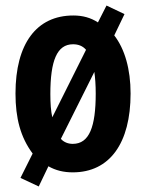

<svg xmlns="http://www.w3.org/2000/svg" viewBox="-20 -613 528 694"><path d="M452 -275C452 -363 431 -436 393 -485L430 -562L365 -593L334 -532C308 -549 279 -557 245 -557C112 -557 36 -455 36 -275C36 -186 54 -117 98 -58L54 30L120 61L155 -12C181 3 210 10 243 10C377 10 452 -96 452 -275ZM162 -273C162 -394 186 -453 244 -453C263 -453 279 -447 291 -433L169 -189C164 -211 162 -239 162 -273ZM326 -275C326 -155 303 -93 243 -93C226 -93 211 -99 200 -111L321 -353C324 -332 326 -306 326 -275Z"/></svg>

Font: Noto Sans Ethiopic ExtraCondensed
Style: Bold
Weight: 700
Width: 2
Designer: Monotype Design Team
Foundry: Monotype Imaging Inc.
Version: Version 2.102